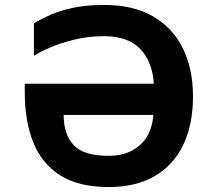

<svg xmlns="http://www.w3.org/2000/svg" viewBox="-20 -745 857 775"><path d="M400 -599Q338 -599 282 -585.5Q226 -572 183 -553.5Q140 -535 117 -520V-651Q147 -669 185.5 -686Q224 -703 277 -714Q330 -725 401 -725Q518 -725 597.5 -679Q677 -633 718 -550Q759 -467 759 -356Q759 -243 720 -161Q681 -79 605 -34.5Q529 10 419 10Q297 10 222.5 -37.5Q148 -85 114 -171Q80 -257 80 -372V-407H601Q595 -497 545.5 -548Q496 -599 400 -599ZM419 -116Q496 -116 544.5 -159Q593 -202 599 -281H237Q237 -203 277 -159.5Q317 -116 419 -116Z"/></svg>

Font: RS Noto Sans
Style: Bold
Weight: 700
Designer: Monotype Design Team
Foundry: Monotype Imaging Inc.
Version: Version 3.10